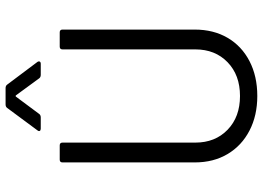

<svg xmlns="http://www.w3.org/2000/svg" viewBox="-147 -787 942 688"><g transform="rotate(-90 324.0 -443.0)"><path d="M86 -216V-690Q86 -700 96 -700H147Q157 -700 157 -690V-214Q157 -143 203 -98.5Q249 -54 324 -54Q399 -54 445 -98.5Q491 -143 491 -214V-690Q491 -700 501 -700H552Q562 -700 562 -690V-216Q562 -149 532.5 -98.5Q503 -48 449 -20Q395 8 324 8Q254 8 200 -20Q146 -48 116 -98.5Q86 -149 86 -216ZM201 -780 281 -888Q285 -894 294 -894H352Q361 -894 365 -888L446 -780Q448 -778 448 -774Q448 -772 446 -770Q444 -768 440 -768H400Q391 -768 387 -774L327 -856Q326 -858 324 -858Q322 -858 321 -856L260 -774Q256 -768 247 -768H207Q201 -768 199 -771.5Q197 -775 201 -780Z"/></g></svg>

Font: Amber EN
Style: Regular
Weight: 400
Designer: Jeremy Tribby
Foundry: Tribby Type Co.
Version: Version 1.403 November 24, 2021